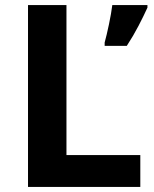

<svg xmlns="http://www.w3.org/2000/svg" viewBox="-20 -734 605 754"><path d="M90 0V-714H241V-125H531V0ZM559 -704Q544 -671 524 -632.5Q504 -594 478 -554H391V-567Q399 -596 408 -639Q417 -682 421 -714H559Z"/></svg>

Font: Noto Sans Balinese
Style: Bold
Weight: 700
Designer: Aditya Bayu, David Williams
Foundry: David Williams
Version: Version 2.005; ttfautohint (v1.8.4.7-5d5b)